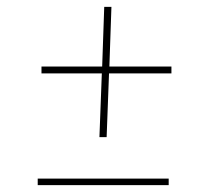

<svg xmlns="http://www.w3.org/2000/svg" viewBox="-20 -541 622 560"><path d="M270 -141 277 -327H101V-347H278L284 -521H305L299 -347H480V-327H298L291 -141ZM90 -1V-20H472V-1Z"/></svg>

Font: Literata 72pt Black
Style: Italic
Weight: 900
Italic angle: -2°
Designer: Latin by Veronika Burian and Jose Scaglione. Greek by Irene Vlachou. Cyrillic by Vera Evstafieva
Foundry: TypeTogether
Version: Version 3.002